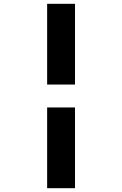

<svg xmlns="http://www.w3.org/2000/svg" viewBox="-20 -843 640 1006"><path d="M227 -400V-823H373V-400ZM227 143V-280H373V143Z"/></svg>

Font: Iosevka SS04 Hv Ex Obl
Style: Regular
Weight: 900
Width: 7
Italic angle: -9°
Monospace: yes
Designer: Belleve Invis
Foundry: Belleve Invis
Version: Version 19.0.0; ttfautohint (v1.8.4)